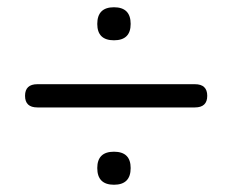

<svg xmlns="http://www.w3.org/2000/svg" viewBox="-20 -551 640 529"><path d="M83 -255Q49 -255 49 -287Q49 -319 83 -319H517Q551 -319 551 -287Q551 -255 517 -255ZM294 -42Q248 -42 248 -88Q248 -133 294 -133Q340 -133 340 -88Q340 -42 294 -42ZM294 -440Q248 -440 248 -485Q248 -531 294 -531Q340 -531 340 -485Q340 -440 294 -440Z"/></svg>

Font: Chiron GoRound TC N
Style: Regular
Weight: 350
Designer: Ryoko NISHIZUKA 西塚涼子 (kana, bopomofo & ideographs); Paul D. Hunt (Latin, Greek & Cyrillic); Sandoll Communications 산돌커뮤니
Foundry: Adobe
Version: Version 1.000;hotconv 1.1.1;makeotfexe 2.6.0